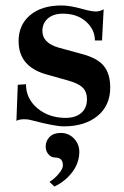

<svg xmlns="http://www.w3.org/2000/svg" viewBox="-20 -452 453 702"><path d="M213 10Q180 10 97 -12Q84 -16 70 -16Q49 -16 40 -10L45 -142L75 -144Q75 -91 117 -56Q159 -21 220 -21Q256 -21 277 -39Q298 -57 298 -89Q298 -116 282.5 -131.5Q267 -147 231 -157L146 -181Q48 -210 48 -302Q48 -361 90 -396.5Q132 -432 205 -432Q236 -432 282 -419Q314 -410 330 -410Q345 -410 359 -418L353 -304H327Q327 -344 294.5 -373Q262 -402 210 -402Q175 -402 155 -384.5Q135 -367 135 -339Q135 -295 194 -278L278 -255Q336 -240 359.5 -211Q383 -182 383 -132Q383 -66 336.5 -28Q290 10 213 10ZM179 230 161 213Q180 201 195 183Q210 165 210 153Q210 124 182 124Q167 124 157 112Q147 100 147 84Q147 63 161.5 48.5Q176 34 202 34Q231 34 250.5 54.5Q270 75 270 103Q270 143 244.5 177Q219 211 179 230Z"/></svg>

Font: UnnaMedium
Style: Regular
Weight: 500
Designer: Jorge de Buen Unna
Foundry: Omnibus-Type
Version: Version 2.008;hotconv 1.0.109;makeotfexe 2.5.65596